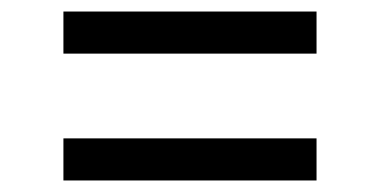

<svg xmlns="http://www.w3.org/2000/svg" viewBox="-20 -438 658 333"><path d="M529 -418V-345H90V-418ZM529 -198V-125H90V-198Z"/></svg>

Font: TikTok Sans 24pt
Style: Regular
Weight: 400
Version: Version 4.000